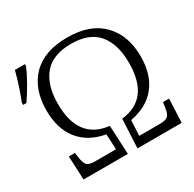

<svg xmlns="http://www.w3.org/2000/svg" viewBox="-193 -893 1072 1061"><g transform="rotate(-30 343.0 -362.5)"><path d="M-35 -539Q0 -627 22 -714H86V-702Q69 -661 41 -612Q13 -563 -14 -524H-35ZM41 -151H80L85 -117Q90 -80 103.5 -67.5Q117 -55 153 -55H287L282 -153Q176 -172 118.5 -243.5Q61 -315 61 -432Q61 -568 137.5 -646.5Q214 -725 362 -725Q507 -725 584.5 -645.5Q662 -566 662 -432Q662 -315 604.5 -243.5Q547 -172 440 -153L435 -55H564Q603 -55 617.5 -67.5Q632 -80 637 -117L642 -151H681L674 0H392L401 -184Q588 -205 588 -433Q588 -553 533 -618.5Q478 -684 362 -684Q245 -684 189.5 -618Q134 -552 134 -433Q134 -205 322 -184L331 0H48Z"/></g></svg>

Font: Noto Serif Light
Style: Regular
Weight: 300
Designer: Monotype Design Team
Foundry: Monotype Imaging Inc.
Version: Version 1.001